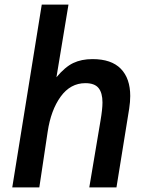

<svg xmlns="http://www.w3.org/2000/svg" viewBox="-20 -810 640 830"><path d="M160.5 -790H276L224 -476Q261 -520.5 296.5 -537.5Q332 -554.5 380 -554.5Q461.5 -554.5 502.2 -512.8Q543 -471 543 -395Q543 -370 538.5 -340.5L483.5 0H366L414.5 -288.5Q423 -338.5 423 -367Q423 -408.5 406 -429.5Q389 -450.5 349 -450.5Q284.5 -450.5 242.2 -392.2Q200 -334 186 -240L150 0H33Z"/></svg>

Font: JuliaMono SemiBoldItalic
Style: Regular
Weight: 600
Italic angle: -9°
Monospace: yes
Designer: cormullion
Foundry: corm
Version: Version 0.049; ttfautohint (v1.8.4)